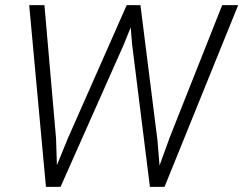

<svg xmlns="http://www.w3.org/2000/svg" viewBox="-20 -731 952 751"><path d="M199.2 -189.9 202.6 -85 245.1 -189 475.6 -710.9H529.3L595.7 -184.1L604 -83.5L644 -193.8L849.1 -710.9H911.6L623.5 0H566.4L496.6 -558.6L491.2 -624L463.9 -556.2L216.8 0H159.7L94.2 -710.9H153.8Z"/></svg>

Font: RobotoInd Light
Style: Italic
Weight: 300
Italic angle: -12°
Designer: Google
Version: Version 2.001151; 2014